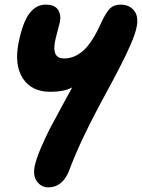

<svg xmlns="http://www.w3.org/2000/svg" viewBox="-20 -538 609 824"><path d="M187 266.1Q158.2 266.1 139.4 241.9Q120.6 217.8 128.9 174.8Q135.7 143.1 156.2 95.2Q176.8 47.4 193.4 15.4Q210 -16.6 245.4 -81.3Q280.8 -146 290 -163.1Q255.4 -144 196.8 -144Q115.2 -144 77.9 -201.9Q40.5 -259.8 60.1 -356.9Q78.1 -443.8 106.7 -481Q135.3 -518.1 175.8 -518.1Q214.4 -518.1 228.8 -496.3Q243.2 -474.6 236.8 -442.9Q235.8 -438.5 226.6 -403.1Q217.3 -367.7 215.8 -357.9Q202.6 -287.1 254.9 -287.1Q300.3 -287.1 338.6 -321.8Q377 -356.4 415 -441.9Q434.6 -483.9 451.4 -501Q468.3 -518.1 497.1 -518.1Q534.7 -518.1 554.9 -493.2Q575.2 -468.3 566.9 -424.8Q564 -409.2 557.6 -390.1Q551.3 -371.1 540 -345.5Q528.8 -319.8 520 -301.3Q511.2 -282.7 493.2 -248Q475.1 -213.4 466.3 -196.5Q457.5 -179.7 434.8 -137.9Q412.1 -96.2 404.8 -82Q322.3 71.8 275.9 195.8Q247.6 266.1 187 266.1Z"/></svg>

Font: Shantell Sans Normal
Style: Bold Italic
Weight: 700
Italic angle: -11.31°
Designer: Stephen Nixon, Anya Danilova, Shantell Martin
Foundry: Arrow Type
Version: Version 1.006;[559af2be0]